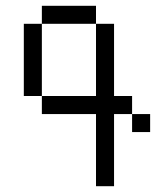

<svg xmlns="http://www.w3.org/2000/svg" viewBox="-20 -645 540 665"><path d="M500 -187.5V-250H437.5V-187.5ZM312.5 -250Q312.5 -250 312.5 0H375Q375 0 375 -250H437.5V-312.5H375Q375 -312.5 375 -562.5H312.5Q312.5 -562.5 312.5 -312.5H125V-250ZM125 -312.5Q125 -312.5 125 -562.5H62.5Q62.5 -562.5 62.5 -312.5ZM125 -562.5H312.5V-625H125Z"/></svg>

Font: BFUnifontExMono
Style: Regular
Weight: 500
Version: Version 15.0.06